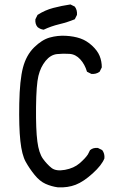

<svg xmlns="http://www.w3.org/2000/svg" viewBox="-20 -848 540 861"><path d="M240.2 -7.8Q210.9 -11.7 184.6 -23.4Q158.2 -35.2 135.3 -63.5Q112.3 -91.8 95.2 -122.6Q78.1 -153.3 71.3 -215.8Q64.5 -278.3 66.4 -383.8Q68.4 -489.3 83 -544.9Q97.7 -600.6 132.8 -635.3Q168 -669.9 203.1 -679.7Q238.3 -689.5 274.9 -687.5Q311.5 -685.5 339.8 -675.8Q368.2 -666 392.6 -643.6Q417 -621.1 426.8 -597.2Q436.5 -573.2 436.5 -545.9L426.8 -526.4Q411.1 -514.6 389.6 -516.6L370.1 -526.4Q360.4 -559.6 339.8 -582Q319.3 -604.5 292 -606.4Q264.6 -608.4 235.8 -605.5Q207 -602.5 184.6 -575.2Q162.1 -547.9 152.3 -507.8Q142.6 -467.8 141.6 -367.2Q140.6 -266.6 147.5 -213.9Q154.3 -161.1 172.9 -135.7Q191.4 -110.4 211.4 -94.7Q231.4 -79.1 271.5 -86.4Q311.5 -93.8 336.9 -115.7Q362.3 -137.7 374 -155.3L383.8 -174.8Q397.5 -186.5 418.9 -184.6L438.5 -174.8Q450.2 -159.2 448.2 -137.7Q436.5 -107.4 395.5 -70.3Q354.5 -33.2 319.3 -19.5Q284.2 -5.9 240.2 -7.8ZM175.8 -714.8Q160.2 -716.8 148.4 -726.6Q136.7 -740.2 138.7 -761.7L148.4 -781.2Q181.6 -802.7 219.2 -812.5Q256.8 -822.3 295.9 -828.1L315.4 -818.4Q327.1 -802.7 325.2 -781.2L315.4 -761.7Q282.2 -748 245.6 -739.3Q209 -730.5 175.8 -714.8Z"/></svg>

Font: JasonHandwriting1
Style: Regular
Weight: 400
Version: Version 1.48.20